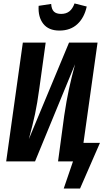

<svg xmlns="http://www.w3.org/2000/svg" viewBox="-20 -940 625 1118"><path d="M205 -906 278 -917Q280 -886 294 -872.5Q308 -859 336 -859Q365 -859 384 -874Q403 -889 414 -920L485 -902Q471 -837 430.5 -799.5Q390 -762 326 -762Q263 -762 232 -801.5Q201 -841 205 -906ZM562 -108 446 158H351L405 0H318L354 -267Q367 -354 381.5 -421Q396 -488 417 -566L184 0H16L113 -692H246L209 -425Q197 -337 184 -276Q171 -215 148 -130L382 -692H548L466 -108Z"/></svg>

Font: Fira Sans Compressed SemiBold
Style: Italic
Weight: 600
Width: 1
Italic angle: -8°
Designer: bBox Type GmbH & Carrois Corporate GbR & Edenspiekermann AG
Foundry: bBox Type GmbH & Carrois Corporate GbR & Edenspiekermann AG
Version: Version 4.301